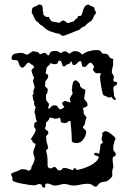

<svg xmlns="http://www.w3.org/2000/svg" viewBox="-20 -851 577 864"><path d="M417 -626Q434 -626 439 -611Q444 -609 450.5 -609.5Q457 -610 462 -607Q467 -604 468.5 -601.5Q470 -599 471.5 -596Q473 -593 476.5 -590.5Q480 -588 490 -585V-583L488 -574Q491 -561 487 -549Q483 -537 483 -524Q486 -519 489 -514.5Q492 -510 493 -505Q491 -501 491 -497Q491 -493 490 -488Q492 -484 496.5 -483Q501 -482 506 -482L507 -471Q503 -468 496.5 -464.5Q490 -461 490 -455Q490 -447 491.5 -439Q493 -431 493 -423Q493 -418 496 -414Q499 -410 502 -406L496 -400Q492 -403 488.5 -406Q485 -409 483 -414L471 -412L464 -414Q460 -417 455.5 -418.5Q451 -420 446 -422Q443 -425 440.5 -436Q438 -447 435.5 -460.5Q433 -474 431.5 -486.5Q430 -499 430 -504Q430 -510 434 -520Q430 -523 425.5 -522Q421 -521 416 -521L410 -522L398 -536L403 -551Q402 -556 398 -560Q394 -564 392 -569Q384 -569 380 -566Q376 -563 373.5 -559.5Q371 -556 368 -553Q365 -550 361 -550Q351 -550 349.5 -554.5Q348 -559 348 -567L343 -576Q334 -576 327.5 -567Q321 -558 310 -558Q305 -561 305 -566.5Q305 -572 300 -575L291 -563Q282 -563 278.5 -558.5Q275 -554 268 -552L262 -554Q260 -559 257.5 -568.5Q255 -578 248 -578Q243 -578 242.5 -575.5Q242 -573 241 -570Q240 -567 236.5 -564.5Q233 -562 223 -562Q221 -562 215.5 -564Q210 -566 208 -567Q200 -556 196.5 -553.5Q193 -551 191.5 -549Q190 -547 189 -542Q188 -537 185 -521Q189 -519 193 -516.5Q197 -514 197 -509Q197 -501 192.5 -496Q188 -491 184 -485Q185 -476 182 -465Q184 -460 188.5 -457Q193 -454 195 -449L193 -433L187 -424V-404Q189 -398 193 -393Q197 -388 201 -383L197 -367L199 -361Q204 -363 206 -365.5Q208 -368 210 -370.5Q212 -373 215.5 -375Q219 -377 226 -377Q230 -377 236 -375Q239 -370 242 -366Q245 -362 250 -359Q256 -359 261 -362.5Q266 -366 270 -371L263 -377Q262 -379 260.5 -383.5Q259 -388 260 -390L273 -397L298 -389L294 -406Q296 -414 300.5 -419.5Q305 -425 307 -433Q303 -443 303 -450Q305 -453 305 -457.5Q305 -462 305 -466Q309 -476 309 -483L319 -490L326 -488L337 -476Q340 -474 340 -472Q340 -470 340 -468Q340 -462 343 -460Q347 -455 352.5 -452Q358 -449 364 -447Q364 -436 361.5 -426Q359 -416 359 -405Q364 -400 369 -393.5Q374 -387 374 -379Q374 -373 366 -369.5Q358 -366 353 -365Q357 -354 357 -339L370 -322Q365 -314 364 -305Q363 -296 360 -288Q353 -284 353 -275Q364 -269 368 -259Q368 -242 355.5 -224.5Q343 -207 324 -207Q319 -207 311 -209.5Q303 -212 303 -218Q303 -240 301 -262.5Q299 -285 297 -307Q290 -307 284.5 -302Q279 -297 270 -297Q267 -297 262.5 -298.5Q258 -300 254 -301Q253 -306 252.5 -312Q252 -318 248 -322Q240 -317 230 -317Q223 -317 217 -319.5Q211 -322 204 -322Q199 -308 187 -299V-286L182 -273Q185 -268 191.5 -263.5Q198 -259 198 -253Q196 -248 193 -244.5Q190 -241 187 -237Q188 -231 188.5 -225.5Q189 -220 189 -214Q192 -207 193.5 -200Q195 -193 197 -185L187 -173Q190 -163 191.5 -155.5Q193 -148 193.5 -141Q194 -134 194 -126.5Q194 -119 194 -109Q194 -93 210 -93L223 -100Q231 -100 235.5 -92Q240 -84 248 -84Q255 -84 258.5 -89.5Q262 -95 269 -95Q279 -95 288.5 -91.5Q298 -88 307 -85L316 -96L327 -86Q338 -88 354 -93Q370 -98 385 -105.5Q400 -113 411.5 -123.5Q423 -134 425 -146L415 -150Q410 -150 407 -153Q404 -156 402 -160L412 -164L426 -159Q428 -170 430 -180Q432 -190 432 -201L443 -209L437 -223Q437 -231 439.5 -237.5Q442 -244 440 -253L452 -261Q463 -261 479 -249Q495 -237 500 -228Q500 -223 496.5 -218.5Q493 -214 494 -209Q490 -201 490 -192Q490 -183 490 -175Q493 -171 497 -166.5Q501 -162 501 -157Q501 -151 497 -148.5Q493 -146 488 -144Q486 -133 487.5 -122Q489 -111 490 -100Q485 -85 485 -79.5Q485 -74 485 -59V-57Q479 -51 473 -44.5Q467 -38 459 -35Q452 -33 444.5 -32.5Q437 -32 430 -28Q425 -25 420.5 -18Q416 -11 410 -11Q404 -11 396.5 -17.5Q389 -24 373 -24Q357 -24 341.5 -20Q326 -16 310 -16Q299 -16 290 -19.5Q281 -23 270 -23Q259 -23 249 -19.5Q239 -16 228 -16Q218 -16 210 -20.5Q202 -25 192 -25Q184 -25 183.5 -19.5Q183 -14 184 -8L178 -7Q172 -7 170 -11Q168 -15 167 -20L159 -23Q152 -23 146 -20Q140 -17 133 -17Q128 -17 112 -19Q96 -21 79 -24.5Q62 -28 49 -32Q36 -36 36 -40V-51L29 -68Q34 -73 50 -78Q66 -83 75 -90Q80 -89 85 -89Q90 -89 95 -89L107 -83Q112 -83 115.5 -86Q119 -89 121 -93Q121 -100 123.5 -104Q126 -108 128.5 -113Q131 -118 133.5 -124.5Q136 -131 136 -142Q130 -154 130 -167Q130 -175 135 -184.5Q140 -194 140 -203L127 -211L125 -220L118 -224Q125 -235 132 -245.5Q139 -256 141 -269L133 -280L135 -298L146 -304Q141 -314 140.5 -324.5Q140 -335 135 -345Q136 -351 137 -357Q138 -363 141 -368Q131 -378 134 -393Q129 -399 128.5 -406.5Q128 -414 126 -422L131 -429L130 -442L136 -458L128 -489L134 -501Q131 -504 126.5 -516Q122 -528 122 -533Q122 -539 127.5 -542Q133 -545 133 -551L127 -559Q122 -559 118 -563.5Q114 -568 109 -570Q102 -567 94 -556.5Q86 -546 79 -546L71 -552Q67 -558 65 -565Q63 -572 60 -578Q53 -581 45 -580.5Q37 -580 32 -586V-588Q32 -606 47.5 -609.5Q63 -613 76 -613Q84 -613 90 -609Q96 -605 104 -605L128 -621Q139 -618 146 -617.5Q153 -617 160 -606Q165 -608 170 -610.5Q175 -613 180 -613Q186 -613 189.5 -607.5Q193 -602 200 -602L207 -617Q217 -622 227 -622Q243 -622 254 -611Q261 -620 273 -620Q280 -620 284 -615Q288 -610 295 -610Q304 -621 319 -621Q328 -621 336 -616.5Q344 -612 350 -605Q364 -616 381.5 -621Q399 -626 417 -626ZM452 -123 453 -131 461 -126ZM392 -758Q384 -753 376 -747Q368 -741 362 -733L349 -728L337 -717Q332 -715 321 -711Q310 -707 298.5 -702Q287 -697 277.5 -693.5Q268 -690 265 -690Q255 -690 250 -698Q230 -701 207.5 -709.5Q185 -718 171 -735Q164 -737 159 -742Q154 -747 150 -752L145 -754Q137 -762 133 -773Q129 -784 123 -793V-800Q123 -817 133.5 -820Q144 -823 155 -831L168 -828L173 -814L172 -809Q172 -803 174 -797Q176 -791 175 -785Q181 -779 186 -776Q191 -773 200 -775Q204 -764 208 -759.5Q212 -755 217 -753.5Q222 -752 229 -751.5Q236 -751 245 -748Q250 -750 253.5 -753Q257 -756 261 -759Q269 -759 274 -754.5Q279 -750 285 -747Q292 -748 297.5 -751Q303 -754 311 -754Q316 -762 322.5 -765.5Q329 -769 332 -779L345 -780Q349 -787 351 -795Q353 -803 356 -810.5Q359 -818 363.5 -823.5Q368 -829 378 -831Q384 -825 391.5 -823.5Q399 -822 405 -816Q405 -810 407.5 -804Q410 -798 413 -793Q405 -785 401.5 -775.5Q398 -766 392 -758Z"/></svg>

Font: ErikasBuero
Style: Regular
Weight: 400
Designer: Peter Wiegel
Foundry: Peter Wiegel
Version: Version 1.006